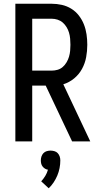

<svg xmlns="http://www.w3.org/2000/svg" viewBox="-20 -755 540 1025"><path d="M462 0H365L224 -298H152V0H62V-735H256Q283 -735 310 -729Q337 -723 360.5 -708.5Q384 -694 401 -672Q418 -650 428 -624.5Q438 -599 442 -571.5Q446 -544 446 -516Q446 -483 440 -450Q434 -417 418 -387.5Q402 -358 376 -336.5Q350 -315 318 -305ZM256 -378Q272 -378 287.5 -382.5Q303 -387 315 -397.5Q327 -408 335.5 -422.5Q344 -437 348.5 -452.5Q353 -468 354.5 -484Q356 -500 356 -516Q356 -532 354.5 -548.5Q353 -565 348.5 -580.5Q344 -596 335.5 -610Q327 -624 315 -634.5Q303 -645 287.5 -650Q272 -655 256 -655H152V-378ZM240 250 200 213Q212 200 221.5 184.5Q231 169 236 151Q228 150 220.5 145.5Q213 141 207.5 134Q202 127 200 118.5Q198 110 198 101Q198 90 201.5 80Q205 70 212 62.5Q219 55 229.5 52Q240 49 250 49Q260 49 270.5 52Q281 55 288 62.5Q295 70 298.5 80Q302 90 302 101Q302 122 298 142.5Q294 163 286 182Q278 201 266.5 218.5Q255 236 240 250Z"/></svg>

Font: Iosevka Fixed Medium
Style: Regular
Weight: 500
Monospace: yes
Designer: Belleve Invis
Foundry: Belleve Invis
Version: Version 32.3.0